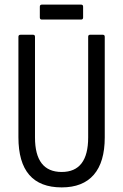

<svg xmlns="http://www.w3.org/2000/svg" viewBox="-20 -806 535 834"><path d="M248 8Q60 8 60 -210V-646Q60 -655 69 -655H124Q132 -655 132 -646V-209Q132 -59 248 -59Q363 -59 363 -209V-646Q363 -655 371 -655H427Q435 -655 435 -646V-209Q435 -102 387.5 -47Q340 8 248 8ZM162 -721Q153 -721 153 -730V-777Q153 -786 162 -786H332Q341 -786 341 -777V-730Q341 -721 332 -721Z"/></svg>

Font: Sofia Sans Cond
Style: Regular
Weight: 400
Width: 3
Designer: Botio Nikoltchev, Ani Petrova
Foundry: lettersoup
Version: Version 4.100; ttfautohint (v1.8.3)